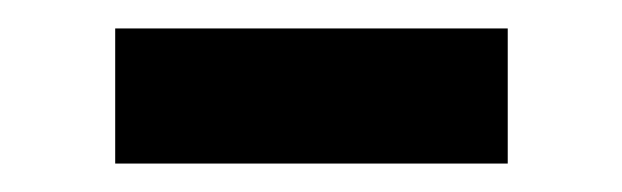

<svg xmlns="http://www.w3.org/2000/svg" viewBox="-20 -667 437 135"><path d="M61 -552V-647H337V-552Z"/></svg>

Font: Maven Pro
Style: Bold
Weight: 700
Designer: Joe Prince
Foundry: Joe Prince
Version: Version 2.103